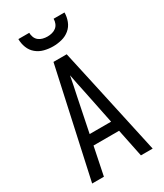

<svg xmlns="http://www.w3.org/2000/svg" viewBox="-233 -1043 965 1132"><g transform="rotate(-30 250.0 -477.5)"><path d="M44 0 205 -735H295L349 -490L456 0H376L337 -190H163L124 0ZM323 -260 276 -490Q269 -522 262.5 -554Q256 -586 250 -618Q244 -586 237.5 -554Q231 -522 224 -490L177 -260ZM250 -815Q220 -815 190.5 -822.5Q161 -830 138 -849Q115 -868 104 -896.5Q93 -925 93 -955H167Q167 -939 173 -924Q179 -909 191 -899.5Q203 -890 218.5 -886Q234 -882 250 -882Q266 -882 281.5 -886Q297 -890 309 -899.5Q321 -909 327 -924Q333 -939 333 -955H407Q407 -925 396 -896.5Q385 -868 362 -849Q339 -830 309.5 -822.5Q280 -815 250 -815Z"/></g></svg>

Font: Iosevka NFM
Style: Regular
Weight: 400
Monospace: yes
Designer: Belleve Invis
Foundry: Belleve Invis
Version: Version 29.0.4; ttfautohint (v1.8.4);Nerd Fonts 3.3.0